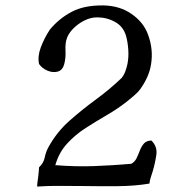

<svg xmlns="http://www.w3.org/2000/svg" viewBox="-20 -690 710 708"><path d="M538 -172Q561 -150 556.5 -119Q552 -88 543 -58Q539 -46 535.5 -34.5Q532 -23 531 -13Q477 -4 414 -3.5Q351 -3 288 -4Q243 -4 200 -4.5Q157 -5 117 -2Q117 -11 118.5 -20.5Q120 -30 121 -39Q122 -49 123 -58Q124 -67 124 -73Q141 -89 145 -109.5Q149 -130 159 -148Q190 -204 236.5 -245Q283 -286 333.5 -323Q384 -360 428 -402Q437 -413 442 -426.5Q447 -440 450 -454Q455 -480 453 -507.5Q451 -535 445 -557Q435 -592 404.5 -609Q374 -626 338 -626Q314 -626 290.5 -614Q267 -602 250 -584.5Q233 -567 227 -550Q220 -531 221.5 -504Q223 -477 217 -454Q211 -431 193 -426Q175 -421 155 -429.5Q135 -438 124 -454Q118 -482 130.5 -515.5Q143 -549 164 -581Q198 -622 244.5 -646.5Q291 -671 361 -670Q422 -669 466 -638Q510 -607 526 -562Q546 -508 537 -453Q530 -407 497 -361Q490 -351 475.5 -338.5Q461 -326 451 -318Q416 -290 375.5 -266.5Q335 -243 296 -218Q257 -193 227 -160Q197 -127 184 -81Q259 -75 326.5 -77.5Q394 -80 464 -86Q477 -93 483.5 -106.5Q490 -120 495.5 -134.5Q501 -149 510 -160Q519 -171 538 -172Z"/></svg>

Font: Yuji Syuku
Style: Regular
Weight: 400
Designer: Kataoka Yuji
Foundry: Kinuta Font Factory
Version: Version 3.002